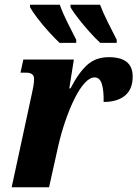

<svg xmlns="http://www.w3.org/2000/svg" viewBox="-20 -786 577 806"><path d="M113 -389Q117 -406 120 -423Q123 -440 123 -455Q123 -481 89 -481H66L78 -536H290L271 -415H276Q310 -481 346 -513.5Q382 -546 437 -546Q537 -546 537 -465Q537 -411 504.5 -384.5Q472 -358 415 -358Q416 -406 407.5 -433.5Q399 -461 377 -461Q357 -461 335.5 -437.5Q314 -414 293.5 -373Q273 -332 255 -280Q237 -228 224 -171L186 0H29ZM401 -606Q381 -624 355.5 -652.5Q330 -681 307.5 -710Q285 -739 276 -756V-766H400Q413 -732 433 -692Q453 -652 470 -619V-606ZM230 -606Q211 -624 185 -652.5Q159 -681 137 -710Q115 -739 106 -756V-766H231Q243 -732 263 -692Q283 -652 300 -619V-606Z"/></svg>

Font: Noto Serif Condensed ExtraBold
Style: Italic
Weight: 800
Width: 3
Italic angle: -12°
Designer: Monotype Design Team
Foundry: Monotype Imaging Inc.
Version: Version 2.014; ttfautohint (v1.8.4.7-5d5b)